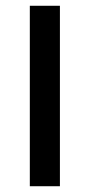

<svg xmlns="http://www.w3.org/2000/svg" viewBox="-20 -645 311 665"><path d="M83.3 0H187.5V-625H83.3Z"/></svg>

Font: Afacad Medium
Style: Regular
Weight: 500
Designer: Kristian Moeller
Foundry: Dicotype
Version: Version 1.000